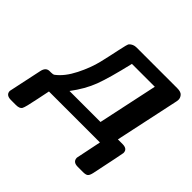

<svg xmlns="http://www.w3.org/2000/svg" viewBox="-154 -620 945 945"><g transform="rotate(45 318.0 -148.0)"><path d="M1 133.8Q1 132.8 38.1 -41Q44.9 -73.2 70.8 -73.2H80.1Q94.2 -73.2 100.1 -77.1Q141.1 -107.9 171.6 -168.5Q202.1 -229 215.1 -283.4Q228 -337.9 238 -386.5Q248 -435.1 252.9 -441.9Q268.1 -458 291 -458H574.2Q600.1 -458 609.6 -446.5Q619.1 -435.1 619.1 -421.9Q619.1 -414.1 615.2 -397.9L545.9 -73.2H578.1Q613.3 -73.2 612.8 -44.9Q612.8 -40 577.1 129.9Q572.3 150.9 564.2 156.5Q556.2 162.1 538.1 162.1H502Q466.8 162.1 466.8 132.8Q466.8 129.9 494.1 0H139.2Q134.3 24.9 126 64Q111.8 135.7 104.5 148.9Q97.2 162.1 70.8 162.1H36.1Q1 161.6 1 133.8ZM209 -73.2H424.8L491.2 -384.8H332Q302.2 -257.8 279.1 -196.5Q255.9 -135.3 209 -73.2Z"/></g></svg>

Font: CMU Sans Serif
Style: BoldOblique
Weight: 700
Italic angle: -12°
Version: Version 0.7.0